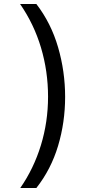

<svg xmlns="http://www.w3.org/2000/svg" viewBox="-20 -812 459 967"><path d="M82 135Q150 37 186 -80.5Q222 -198 222 -325Q222 -453 186.5 -572Q151 -691 81 -792H163Q237 -696 272.5 -574Q308 -452 308 -324Q308 -196 272.5 -77.5Q237 41 163 135Z"/></svg>

Font: hexlgurmukhi05
Style: Book
Weight: 400
Designer: Jelle Bosma - Monotype Design Team
Foundry: Monotype Imaging Inc.
Version: Version 2.003